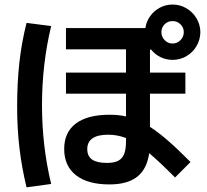

<svg xmlns="http://www.w3.org/2000/svg" viewBox="-20 -802 904 837"><path d="M259.8 -152.3Q259.8 -225.1 310.5 -263.4Q361.3 -301.8 457 -301.8Q498 -301.8 529.3 -294.4V-393.6H267.6V-485.4H529.3V-586.9H267.6V-679.7H613.8Q617.7 -708 634.5 -731.4Q651.4 -754.9 677 -768.6Q702.6 -782.2 732.4 -782.2Q765.1 -782.2 792.7 -765.9Q820.3 -749.5 836.7 -721.9Q853 -694.3 853.5 -662.1Q853 -628.9 836.7 -601.1Q820.3 -573.2 792.7 -557.1Q765.1 -541 732.4 -541Q704.6 -541 679.9 -553Q655.3 -564.9 638.7 -585.9H633.8V-485.4H788.1V-393.6H633.8V-249Q669.4 -226.1 711.9 -189.2Q754.4 -152.3 810.5 -95.7L743.2 -28.3Q671.4 -100.1 630.4 -134.3Q620.6 -64.9 578.1 -31.5Q535.6 2 457 2Q362.3 2 311 -38.3Q259.8 -78.6 259.8 -152.3ZM781.2 -662.1Q781.2 -682.1 766.6 -696.3Q752 -710.4 732.4 -710Q711.9 -710.4 697.8 -696.3Q683.6 -682.1 683.6 -662.1Q683.6 -641.6 697.8 -627Q711.9 -612.3 732.4 -612.3Q752.4 -612.3 766.8 -627Q781.2 -641.6 781.2 -662.1ZM54.7 -336.9Q54.7 -439.5 64.2 -527.1Q73.7 -614.7 95.7 -702.1L203.1 -688.5Q163.1 -522.5 163.1 -343.8Q163.1 -164.6 203.1 0L95.7 14.6Q74.7 -72.3 64.7 -157.2Q54.7 -242.2 54.7 -336.9ZM446.3 -91.8Q477.1 -91.8 495.1 -101.1Q513.2 -110.4 521.2 -130.6Q529.3 -150.9 529.3 -185.5V-200.2Q491.7 -214.8 451.2 -214.8Q406.2 -214.8 383.3 -199Q360.4 -183.1 360.4 -152.3Q360.4 -121.1 381.6 -106.4Q402.8 -91.8 446.3 -91.8Z"/></svg>

Font: Pretendard GOV SemiBold
Style: Regular
Weight: 600
Designer: Base glyphs from Inter by Rasmus Andersson; Hangeul glyphs from Noto Sans CJK(Source Han Sans) by Jang Soo-young and Kan
Foundry: Kil Hyung-jin
Version: Version 1.309